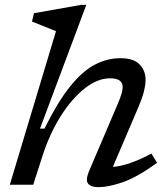

<svg xmlns="http://www.w3.org/2000/svg" viewBox="-20 -762 694 792"><path d="M156 -121 117 0H20.5L211 -633.5L112 -673L120 -707.5L315 -742H336L145 -231.5H163.5Q218.5 -342.5 269.5 -405.8Q320.5 -469 371.5 -495.5Q422.5 -522 477 -522Q530.5 -522 555.5 -496.5Q580.5 -471 580.5 -433Q580.5 -413 573.8 -385.2Q567 -357.5 547 -311L445.5 -73.5Q509.5 -78 604.5 -128.5L628 -90.5Q546 -31 486.8 -10.5Q427.5 10 386.5 10Q354.5 10 343.2 -4.8Q332 -19.5 347.5 -56.5L466 -334Q477.5 -361.5 481.8 -377Q486 -392.5 486 -403Q486 -439 434 -439Q382 -439 328.8 -396.8Q275.5 -354.5 230.2 -282.5Q185 -210.5 156 -121Z"/></svg>

Font: Newsreader Caption
Style: Italic
Weight: 400
Italic angle: -17°
Designer: Hugues Gentile
Foundry: Production Type
Version: Version 1.001